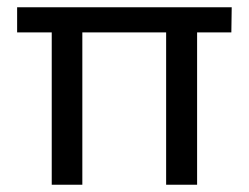

<svg xmlns="http://www.w3.org/2000/svg" viewBox="-20 -507 683 527"><path d="M615 -418H521V0H436V-418H206V0H122V-418H27V-487H616Z"/></svg>

Font: Exo 2
Style: Regular
Weight: 400
Designer: Natanael Gama
Version: Version 1.001;PS 001.001;hotconv 1.0.70;makeotf.lib2.5.58329